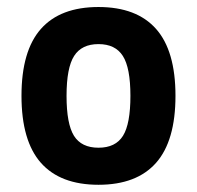

<svg xmlns="http://www.w3.org/2000/svg" viewBox="-20 -518 559 545"><path d="M259.6 6.5Q151.1 6.5 96 -55.9Q41 -118.3 41 -246Q41 -373.6 96 -435.8Q151.1 -498.1 259.6 -498.1Q368 -498.1 423.1 -435.8Q478.1 -373.6 478.1 -246Q478.1 -118.3 423.1 -55.9Q368 6.5 259.6 6.5ZM259.6 -98.7Q307.9 -98.7 329.1 -132.5Q350.2 -166.3 350.2 -246Q350.2 -325.6 328.7 -359.2Q307.3 -392.8 259.6 -392.8Q211.8 -392.8 190.4 -359.2Q168.9 -325.6 168.9 -246Q168.9 -166.3 190 -132.5Q211.2 -98.7 259.6 -98.7Z"/></svg>

Font: Anaheim
Style: Regular
Weight: 400
Designer: Vernon Adams
Foundry: Vernon Adams
Version: Version 2.001